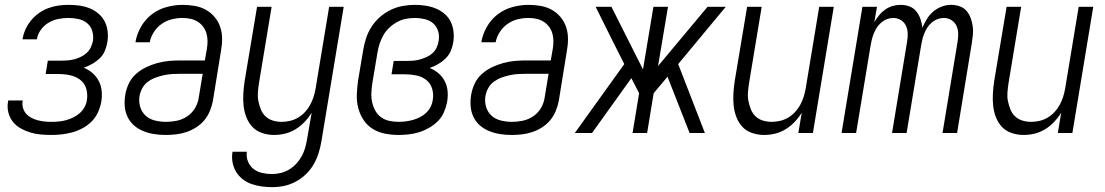

<svg xmlns="http://www.w3.org/2000/svg" viewBox="-20 -548 4553 791"><path d="M192 8Q169 8 147 6Q125 4 104 -2.5Q83 -9 64.5 -19.5Q46 -30 33 -46.5Q20 -63 14.5 -84.5Q9 -106 13 -129L14 -134H74L73 -131Q71 -116 75 -102.5Q79 -89 88 -79Q97 -69 109.5 -62.5Q122 -56 135.5 -52.5Q149 -49 163 -47.5Q177 -46 192 -46Q207 -46 222.5 -47.5Q238 -49 252.5 -53Q267 -57 281.5 -64Q296 -71 308.5 -82Q321 -93 328.5 -107Q336 -121 338 -136Q342 -161 335 -183.5Q328 -206 310 -219.5Q292 -233 269 -238Q246 -243 221 -243H168L177 -298H231Q244 -298 257.5 -299Q271 -300 285 -303.5Q299 -307 312.5 -313.5Q326 -320 337 -330Q348 -340 354 -353Q360 -366 363 -380Q366 -401 360 -420.5Q354 -440 339 -452.5Q324 -465 303.5 -469.5Q283 -474 262 -474Q242 -474 221 -470Q200 -466 181 -455Q162 -444 148.5 -425.5Q135 -407 132 -386H73V-387Q76 -407 85 -427Q94 -447 108.5 -464.5Q123 -482 141 -494.5Q159 -507 179 -514.5Q199 -522 220 -525Q241 -528 262 -528Q285 -528 307 -525Q329 -522 349 -514Q369 -506 385.5 -492Q402 -478 411.5 -459Q421 -440 423.5 -418Q426 -396 422 -373Q419 -355 411.5 -337.5Q404 -320 390 -307Q376 -294 359.5 -284.5Q343 -275 325 -269Q345 -261 361 -247Q377 -233 387 -214Q397 -195 399 -172.5Q401 -150 397 -127Q393 -106 383.5 -85Q374 -64 357.5 -47.5Q341 -31 320.5 -20Q300 -9 278.5 -3Q257 3 235 5.5Q213 8 192 8Z M663 8Q639 8 616 4.5Q593 1 571.5 -7.5Q550 -16 533 -30.5Q516 -45 506 -65.5Q496 -86 494 -109.5Q492 -133 496 -157Q500 -181 510.5 -203.5Q521 -226 540 -243Q559 -260 582 -271Q605 -282 629 -288.5Q653 -295 676.5 -297Q700 -299 723 -299H824L832 -345Q835 -362 835 -378.5Q835 -395 830.5 -410.5Q826 -426 816.5 -438.5Q807 -451 794 -459Q781 -467 765 -470.5Q749 -474 732 -474Q710 -474 687.5 -468.5Q665 -463 646 -449.5Q627 -436 614 -416Q601 -396 597 -374H538Q543 -406 560.5 -437Q578 -468 605.5 -489Q633 -510 666.5 -519Q700 -528 732 -528Q758 -528 783 -523.5Q808 -519 828.5 -507.5Q849 -496 864.5 -477.5Q880 -459 887.5 -436Q895 -413 895 -387.5Q895 -362 890 -336L857 -132Q853 -111 844.5 -90.5Q836 -70 822 -53Q808 -36 788.5 -23.5Q769 -11 748 -4Q727 3 705.5 5.5Q684 8 663 8ZM664 -46Q686 -46 708 -50.5Q730 -55 749.5 -67.5Q769 -80 781.5 -99.5Q794 -119 798 -141L815 -244H723Q707 -244 690 -243Q673 -242 656.5 -238.5Q640 -235 623 -229Q606 -223 591 -212.5Q576 -202 567 -186Q558 -170 555 -153Q551 -130 557.5 -108Q564 -86 580 -71.5Q596 -57 618.5 -51.5Q641 -46 664 -46Z M1101 223Q1079 223 1057.5 220Q1036 217 1016 210Q996 203 979.5 190Q963 177 952.5 159.5Q942 142 938 120.5Q934 99 938 77H997Q994 98 1001.5 117Q1009 136 1024.5 148Q1040 160 1060 164.5Q1080 169 1101 169Q1119 169 1137 164.5Q1155 160 1171 150.5Q1187 141 1200.5 126.5Q1214 112 1223 95.5Q1232 79 1237 61.5Q1242 44 1245 26L1264 -84Q1252 -64 1235 -46Q1218 -28 1197.5 -15.5Q1177 -3 1154.5 2.5Q1132 8 1109 8Q1084 8 1060 0Q1036 -8 1020 -25Q1004 -42 995 -65Q986 -88 983.5 -113Q981 -138 982.5 -163.5Q984 -189 988 -215L1039 -520H1099L1047 -206Q1044 -187 1042.5 -168Q1041 -149 1044.5 -131.5Q1048 -114 1054.5 -97.5Q1061 -81 1073.5 -69Q1086 -57 1103.5 -51.5Q1121 -46 1140 -46Q1157 -46 1174.5 -50Q1192 -54 1208 -63.5Q1224 -73 1236.5 -86.5Q1249 -100 1257.5 -115.5Q1266 -131 1271.5 -148Q1277 -165 1280 -182L1336 -520H1396L1304 35Q1300 59 1292.5 83Q1285 107 1272 129.5Q1259 152 1239.5 170.5Q1220 189 1197 201Q1174 213 1150 218Q1126 223 1101 223Z M1622 8Q1593 8 1565.5 2.5Q1538 -3 1515.5 -17Q1493 -31 1478 -53.5Q1463 -76 1456 -102.5Q1449 -129 1450 -157.5Q1451 -186 1455 -215L1476 -340Q1480 -365 1488 -390Q1496 -415 1510.5 -437.5Q1525 -460 1545.5 -478Q1566 -496 1590 -507.5Q1614 -519 1639.5 -523.5Q1665 -528 1690 -528Q1712 -528 1734 -524.5Q1756 -521 1775.5 -513Q1795 -505 1811.5 -491Q1828 -477 1837 -458Q1846 -439 1848.5 -417Q1851 -395 1847 -372Q1844 -354 1836.5 -337Q1829 -320 1815 -306.5Q1801 -293 1784.5 -283.5Q1768 -274 1750 -268Q1770 -260 1786 -246.5Q1802 -233 1812 -214Q1822 -195 1824 -172.5Q1826 -150 1822 -128Q1818 -107 1809 -86Q1800 -65 1784 -49Q1768 -33 1748 -21.5Q1728 -10 1707 -3.5Q1686 3 1664.5 5.5Q1643 8 1622 8ZM1623 -46Q1637 -46 1652 -48Q1667 -50 1681.5 -54Q1696 -58 1710.5 -65.5Q1725 -73 1736 -83.5Q1747 -94 1754 -108Q1761 -122 1763 -137Q1767 -161 1760 -183.5Q1753 -206 1735 -219.5Q1717 -233 1694 -237.5Q1671 -242 1646 -242H1593L1602 -297H1656Q1669 -297 1682.5 -298Q1696 -299 1710 -303Q1724 -307 1737.5 -313Q1751 -319 1762 -329Q1773 -339 1779 -352.5Q1785 -366 1787 -379Q1791 -400 1785 -419.5Q1779 -439 1765 -451.5Q1751 -464 1730.5 -469Q1710 -474 1690 -474Q1671 -474 1652.5 -470.5Q1634 -467 1616.5 -457.5Q1599 -448 1584 -434Q1569 -420 1559.5 -403Q1550 -386 1544 -368Q1538 -350 1535 -331L1514 -206Q1511 -186 1510 -166Q1509 -146 1513 -127.5Q1517 -109 1526 -92.5Q1535 -76 1550 -65Q1565 -54 1584 -50Q1603 -46 1623 -46Z M2088 8Q2064 8 2041 4.5Q2018 1 1996.5 -7.5Q1975 -16 1958 -30.5Q1941 -45 1931 -65.5Q1921 -86 1919 -109.5Q1917 -133 1921 -157Q1925 -181 1935.5 -203.5Q1946 -226 1965 -243Q1984 -260 2007 -271Q2030 -282 2054 -288.5Q2078 -295 2101.5 -297Q2125 -299 2148 -299H2249L2257 -345Q2260 -362 2260 -378.5Q2260 -395 2255.5 -410.5Q2251 -426 2241.5 -438.5Q2232 -451 2219 -459Q2206 -467 2190 -470.5Q2174 -474 2157 -474Q2135 -474 2112.5 -468.5Q2090 -463 2071 -449.5Q2052 -436 2039 -416Q2026 -396 2022 -374H1963Q1968 -406 1985.5 -437Q2003 -468 2030.5 -489Q2058 -510 2091.5 -519Q2125 -528 2157 -528Q2183 -528 2208 -523.5Q2233 -519 2253.5 -507.5Q2274 -496 2289.5 -477.5Q2305 -459 2312.5 -436Q2320 -413 2320 -387.5Q2320 -362 2315 -336L2282 -132Q2278 -111 2269.5 -90.5Q2261 -70 2247 -53Q2233 -36 2213.5 -23.5Q2194 -11 2173 -4Q2152 3 2130.5 5.5Q2109 8 2088 8ZM2089 -46Q2111 -46 2133 -50.5Q2155 -55 2174.5 -67.5Q2194 -80 2206.5 -99.5Q2219 -119 2223 -141L2240 -244H2148Q2132 -244 2115 -243Q2098 -242 2081.5 -238.5Q2065 -235 2048 -229Q2031 -223 2016 -212.5Q2001 -202 1992 -186Q1983 -170 1980 -153Q1976 -130 1982.5 -108Q1989 -86 2005 -71.5Q2021 -57 2043.5 -51.5Q2066 -46 2089 -46Z M2348 0 2552 -284 2504 -379 2434 -520H2499L2629 -262L2672 -520H2732L2691 -276L2895 -520H2970L2774 -284L2884 0H2821L2730 -232L2673 -164L2646 0H2586L2613 -164L2581 -226L2419 0Z M3128 8Q3103 8 3079 0Q3055 -8 3039 -25Q3023 -42 3014 -65Q3005 -88 3002.5 -113Q3000 -138 3001.5 -163.5Q3003 -189 3007 -215L3058 -520H3118L3066 -206Q3063 -187 3061.5 -168Q3060 -149 3063.5 -131.5Q3067 -114 3073.5 -97.5Q3080 -81 3092.5 -69Q3105 -57 3122.5 -51.5Q3140 -46 3159 -46Q3176 -46 3193.5 -50Q3211 -54 3227 -63.5Q3243 -73 3255.5 -86.5Q3268 -100 3276.5 -115.5Q3285 -131 3290.5 -148Q3296 -165 3299 -182L3355 -520H3415L3329 0H3269L3283 -84Q3271 -64 3254 -46Q3237 -28 3216.5 -15.5Q3196 -3 3173.5 2.5Q3151 8 3128 8Z M3447 0 3533 -520H3593L3582 -457Q3591 -472 3602 -485.5Q3613 -499 3627.5 -509Q3642 -519 3658 -523.5Q3674 -528 3690 -528Q3710 -528 3727 -521.5Q3744 -515 3755 -501Q3766 -487 3772 -470Q3778 -453 3780 -434Q3788 -452 3798.5 -469.5Q3809 -487 3825 -500.5Q3841 -514 3860 -521Q3879 -528 3898 -528Q3917 -528 3934 -522Q3951 -516 3962 -503Q3973 -490 3979 -473.5Q3985 -457 3987.5 -439.5Q3990 -422 3988 -403.5Q3986 -385 3983 -366L3923 0H3863L3925 -376Q3928 -393 3927.5 -410.5Q3927 -428 3920 -442.5Q3913 -457 3899 -465.5Q3885 -474 3868 -474Q3855 -474 3842 -469Q3829 -464 3818 -454.5Q3807 -445 3799.5 -433Q3792 -421 3787 -408Q3782 -395 3779 -382Q3776 -369 3774 -356L3715 0H3655L3717 -376Q3720 -393 3719.5 -410.5Q3719 -428 3712 -442.5Q3705 -457 3691 -465.5Q3677 -474 3660 -474Q3647 -474 3634 -469Q3621 -464 3610 -454.5Q3599 -445 3591.5 -433Q3584 -421 3579 -408Q3574 -395 3571 -382Q3568 -369 3566 -356L3507 0Z M4197 8Q4172 8 4148 0Q4124 -8 4108 -25Q4092 -42 4083 -65Q4074 -88 4071.5 -113Q4069 -138 4070.5 -163.5Q4072 -189 4076 -215L4127 -520H4187L4135 -206Q4132 -187 4130.5 -168Q4129 -149 4132.5 -131.5Q4136 -114 4142.5 -97.5Q4149 -81 4161.5 -69Q4174 -57 4191.5 -51.5Q4209 -46 4228 -46Q4245 -46 4262.5 -50Q4280 -54 4296 -63.5Q4312 -73 4324.5 -86.5Q4337 -100 4345.5 -115.5Q4354 -131 4359.5 -148Q4365 -165 4368 -182L4424 -520H4484L4398 0H4338L4352 -84Q4340 -64 4323 -46Q4306 -28 4285.5 -15.5Q4265 -3 4242.5 2.5Q4220 8 4197 8Z"/></svg>

Font: Iosevka QP Light
Style: Italic
Weight: 300
Italic angle: -9°
Designer: Belleve Invis
Foundry: Belleve Invis
Version: Version 20.0.0; ttfautohint (v1.8.4)